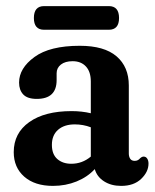

<svg xmlns="http://www.w3.org/2000/svg" viewBox="-20 -599 508 629"><path d="M25 -100.5Q25 -163 75.8 -199Q126.5 -235 214.5 -235Q248 -235 277.5 -228V-332Q277.5 -364 261.5 -381.2Q245.5 -398.5 218 -398.5Q193.5 -398.5 179.5 -387.5Q165.5 -376.5 165.5 -359V-336.5Q165.5 -275 100.5 -275Q70 -275 56.2 -289.5Q42.5 -304 42.5 -328.5Q42.5 -375.5 92.8 -412.2Q143 -449 241.5 -449Q321.5 -449 361.8 -414.5Q402 -380 402 -319V-96Q402 -86 406.5 -79Q411 -72 421.5 -72Q432 -72 439 -80.5Q445 -86 450.5 -86Q458 -86 462.2 -79.5Q466.5 -73 466.5 -63Q466.5 -36 442.5 -13Q418.5 10 377 10Q344 10 320.8 -5Q297.5 -20 290.5 -45Q266.5 -19 230.8 -4.5Q195 10 153.5 10Q94 10 59.5 -20.2Q25 -50.5 25 -100.5ZM150 -124.5Q150 -93.5 167.8 -78Q185.5 -62.5 213.5 -62.5Q249.5 -62.5 277.5 -86V-182Q252.5 -191.5 225 -191.5Q190.5 -191.5 170.2 -173.8Q150 -156 150 -124.5ZM91 -540Q91 -579 124.5 -579H336.5Q370 -579 370 -540Q370 -501.5 336.5 -501.5H124.5Q91 -501.5 91 -540Z"/></svg>

Font: Fraunces 144pt S100 SemiBold
Style: Regular
Weight: 600
Version: Version 1.000; ttfautohint (v1.8.3)